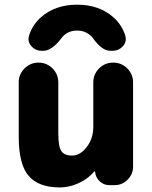

<svg xmlns="http://www.w3.org/2000/svg" viewBox="-20 -816 651 825"><path d="M230.5 -461.9V-244.1Q230.5 -185.5 243.7 -166.5Q256.8 -147.5 290 -147.5Q324.2 -147.5 352.5 -184.1Q380.9 -220.7 380.9 -271.5V-461.9Q380.9 -497.1 405.8 -522Q430.7 -546.9 465.8 -546.9H466.8Q502 -546.9 526.9 -522Q551.8 -497.1 551.8 -461.9V-99.6Q551.8 -67.4 528.3 -43.9Q504.9 -20.5 472.7 -20.5H449.2Q425.8 -20.5 408.2 -37.1Q390.6 -53.7 388.7 -77.1Q388.7 -79.1 387.2 -79.6Q385.7 -80.1 384.8 -79.1Q361.3 -50.8 326.2 -33.2Q282.2 -10.7 236.3 -10.7Q145.5 -10.7 103 -60.5Q60.5 -110.4 60.5 -227.5V-461.9Q60.5 -497.1 85.4 -522Q110.4 -546.9 145.5 -546.9Q180.7 -546.9 205.6 -522Q230.5 -497.1 230.5 -461.9ZM518.6 -662.1Q520.5 -654.3 520.5 -647.5Q520.5 -630.9 507.8 -617.2Q490.2 -597.7 462.9 -597.7H454.1Q418 -597.7 379.9 -651.4Q376 -657.2 369.1 -663.1Q345.7 -684.6 311 -684.6Q276.4 -684.6 253.9 -663.1Q249 -659.2 245.1 -653.3Q203.1 -597.7 166 -597.7H160.2Q132.8 -597.7 115.2 -617.2Q102.5 -630.9 102.5 -647.5Q102.5 -654.3 104.5 -662.1Q119.1 -709 156.2 -742.2Q217.8 -795.9 311.5 -795.9Q405.3 -795.9 466.8 -742.2Q503.9 -709 518.6 -662.1Z"/></svg>

Font: Gen Jyuu GothicX Heavy
Style: Bold
Weight: 900
Designer: [Source Han Sans]
Ryoko NISHIZUKA  (kana & ideographs); Paul D. Hunt (Latin, Greek & Cyrillic); Wenlong ZHANG  (bopomofo
Version: Version 1.002.20150607